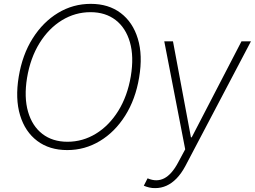

<svg xmlns="http://www.w3.org/2000/svg" viewBox="-20 -757 1302 981"><path d="M323.7 9.8Q232.4 9.8 170.2 -37.1Q107.9 -84 82.5 -168.5Q57.1 -252.9 75.7 -365.2Q94.2 -477.5 147 -561Q199.7 -644.5 276.4 -690.9Q353 -737.3 443.8 -737.3Q534.7 -737.3 596.7 -690.4Q658.7 -643.6 684.3 -559.1Q710 -474.6 690.9 -361.3Q672.4 -249.5 619.6 -166Q566.9 -82.5 490.2 -36.4Q413.6 9.8 323.7 9.8ZM324.7 -32.7Q402.8 -32.7 470.2 -74Q537.6 -115.2 584.5 -190.7Q631.3 -266.1 648.4 -367.7Q665 -467.8 643.8 -541.3Q622.6 -614.7 570.6 -654.8Q518.6 -694.8 442.4 -694.8Q364.3 -694.8 296.6 -653.6Q229 -612.3 182.1 -536.9Q135.3 -461.4 118.2 -359.4Q102.1 -259.8 123.3 -186.3Q144.5 -112.8 196.5 -72.8Q248.5 -32.7 324.7 -32.7ZM773.9 204.1Q757.8 204.6 742.4 200.9Q727.1 197.3 714.8 191.9L733.9 154.3L735.8 154.8Q780.8 173.8 819.1 154.1Q857.4 134.3 889.6 74.2L926.3 5.9L819.3 -545.9H863.8L955.6 -55.2H959.5L1213.9 -545.9H1262.2L926.3 92.8Q906.2 129.9 882.1 154.8Q857.9 179.7 830.6 191.9Q803.2 204.1 773.9 204.1Z"/></svg>

Font: Inter Tight ExtraLight
Style: Italic
Weight: 250
Italic angle: -9.39999°
Designer: Rasmus Andersson
Foundry: rsms
Version: Version 3.004